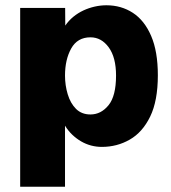

<svg xmlns="http://www.w3.org/2000/svg" viewBox="-20 -547 648 728"><path d="M56.5 161V-517H227L227.5 -450Q240.5 -469 258.2 -483.5Q276 -498 296.5 -507.5Q317 -517 339.2 -522Q361.5 -527 383.5 -527Q439.5 -527 483.5 -498.5Q527.5 -470 553 -411Q578.5 -352 578.5 -261.5Q578.5 -165 549.5 -105.2Q520.5 -45.5 472.2 -17.8Q424 10 366 10Q345.5 10 325.5 4.8Q305.5 -0.5 287.5 -11Q269.5 -21.5 254 -36.2Q238.5 -51 226.5 -70.5V161ZM323 -113Q363 -113 391.5 -148Q420 -183 420 -260.5Q420 -329.5 392.2 -367.5Q364.5 -405.5 323 -405.5Q273.5 -405.5 250 -363.2Q226.5 -321 226.5 -260.5Q226.5 -223.5 236.8 -189.5Q247 -155.5 268.2 -134.2Q289.5 -113 323 -113Z"/></svg>

Font: Public Sans ExtraBold
Style: Regular
Weight: 800
Designer: The Public Sans Project Authors: Dan O. Williams and USWDS (Libre Franklin designed by Pablo Impallari and Rodrigo Fuenz
Version: Version 1.007